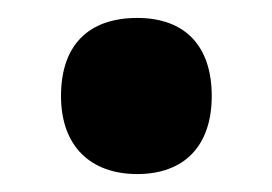

<svg xmlns="http://www.w3.org/2000/svg" viewBox="-20 -183 303 214"><path d="M48 -76C48 -20 81 11 133 11C185 11 216 -20 216 -76C216 -132 186 -163 133 -163C78 -163 48 -132 48 -76Z"/></svg>

Font: Noto Sans Myanmar ExtraCondensed ExtraBold
Style: Regular
Weight: 800
Width: 2
Designer: Monotype Design Team
Foundry: Monotype Imaging Inc.
Version: Version 2.107